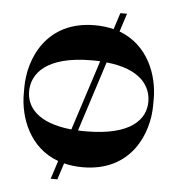

<svg xmlns="http://www.w3.org/2000/svg" viewBox="-57 -821 834 943"><g transform="rotate(5 360.0 -350.0)"><path d="M502 -680 531 -770H498L472 -689C444 -696 413 -700 379 -700C139 -700 60 -506 60 -366V-334C60 -221 111 -73 257 -20L228 70H261L287 -11C315 -4 345 0 379 0C619 0 698 -194 698 -334V-366C698 -479 647 -626 502 -680ZM85 -349C85 -434 152 -527 379 -527C393 -527 407 -527 420 -526L308 -180C138 -197 85 -274 85 -349ZM379 -177C366 -177 353 -177 341 -178L452 -523C621 -506 673 -424 673 -349C673 -264 606 -177 379 -177Z"/></g></svg>

Font: Space Cowgirl Black
Style: Regular
Weight: 900
Designer: Valery Marier
Foundry: Valery Marier
Version: Version 1.000;hotconv 1.0.109;makeotfexe 2.5.65596